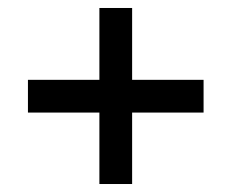

<svg xmlns="http://www.w3.org/2000/svg" viewBox="-20 -527 579 481"><path d="M229 -66H311V-245H490V-327H311V-507H229V-327H50V-245H229Z"/></svg>

Font: Sawarabi Gothic
Style: Regular
Weight: 400
Designer: mshio (mshio@users.sourceforge.jp)
Version: Version 20141215